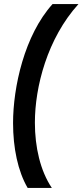

<svg xmlns="http://www.w3.org/2000/svg" viewBox="-20 -717 404 941"><path d="M115.5 204H234C177.5 120 151 4 151 -116C151 -291.5 212 -528.5 364.5 -697H237.5C99.5 -544 44 -289.5 44 -114C44 7.5 67.5 122 115.5 204Z"/></svg>

Font: HK Grotesk ExtraBold
Style: Italic
Weight: 800
Italic angle: -16°
Designer: Alfredo Marco Pradil
Foundry: Hanken Design Co.
Version: Version 3.001;FEAKit 1.0